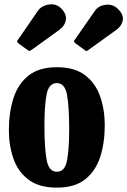

<svg xmlns="http://www.w3.org/2000/svg" viewBox="-20 -842 581 877"><path d="M20.5 -247.5Q20.5 -327.5 41.2 -392.8Q62 -458 110 -496.5Q158 -535 239.5 -535Q321.5 -535 369.2 -498Q417 -461 437.8 -400.5Q458.5 -340 458.5 -270Q458.5 -190 437.8 -125.5Q417 -61 369.2 -23Q321.5 15 239.5 15Q158 15 110 -21.5Q62 -58 41.2 -117.8Q20.5 -177.5 20.5 -247.5ZM183 -270Q183 -166 193 -111.8Q203 -57.5 239.5 -57.5Q276.5 -57.5 286.2 -109.2Q296 -161 296 -250Q296 -354.5 286.2 -408.5Q276.5 -462.5 239.5 -462.5Q203 -462.5 193 -411Q183 -359.5 183 -270ZM103.5 -615.5 64.5 -643.5Q57.5 -649.5 58.2 -653.8Q59 -658 65 -664.5L153 -792.5Q163.5 -808 182.8 -816Q202 -824 223 -821.8Q244 -819.5 259.5 -803.5Q285 -777.5 280.8 -751Q276.5 -724.5 253 -707L127.5 -616.5Q119 -610.5 115 -609.5Q111 -608.5 103.5 -615.5ZM365.5 -614.5 326 -643Q319 -649 318.2 -652.8Q317.5 -656.5 323.5 -663L413.5 -792.5Q429 -815.5 461.8 -820Q494.5 -824.5 518.5 -801.5Q545.5 -775 540.8 -749.5Q536 -724 513.5 -707L382 -612.5Q376 -608 373.2 -608.8Q370.5 -609.5 365.5 -614.5Z"/></svg>

Font: Besley* Condensed
Style: Bold
Weight: 700
Width: 3
Designer: Owen Earl
Foundry: indestructible type*
Version: Version 3.000; ttfautohint (v1.8.3)